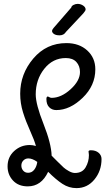

<svg xmlns="http://www.w3.org/2000/svg" viewBox="-20 -932 545 989"><path d="M374 37Q335 37 301.5 15Q268 -7 228 -47Q193 28 123 28Q75 28 47 -2Q19 -32 19 -75Q19 -123 53 -154Q87 -185 133 -185Q148 -185 165 -180Q157 -210 135 -258.5Q113 -307 98.5 -353.5Q84 -400 84 -449Q84 -551 151.5 -630.5Q219 -710 322 -710Q388 -710 429.5 -672Q471 -634 471 -575Q471 -491 405.5 -428Q340 -365 270 -365Q248 -365 233.5 -379.5Q219 -394 219 -422Q219 -435 227 -435Q228 -435 234 -431.5Q240 -428 246 -428Q295 -428 343.5 -472Q392 -516 392 -561Q392 -592 373.5 -612.5Q355 -633 319 -633Q252 -633 208 -577.5Q164 -522 164 -446Q164 -395 204 -294Q244 -193 246 -130Q254 -122 276 -100Q298 -78 308 -69Q318 -60 335 -50.5Q352 -41 366 -41Q404 -41 421 -70Q438 -99 438 -133Q438 -138 437 -144Q436 -150 436 -151Q436 -158 448 -158Q473 -158 488 -145Q503 -132 503 -113Q503 -52 466.5 -7.5Q430 37 374 37ZM126 -116Q111 -116 100.5 -105.5Q90 -95 90 -79Q90 -64 99.5 -53Q109 -42 125 -42Q144 -42 156.5 -58Q169 -74 172 -98Q147 -116 126 -116ZM409 -863 320 -768Q309 -750 287 -750Q268 -750 258 -757Q248 -764 248 -773Q248 -778 256 -788L347 -893Q348 -901 358.5 -906.5Q369 -912 380 -912Q395 -912 408 -903.5Q421 -895 421 -883Q421 -877 409 -863Z"/></svg>

Font: Grand Hotel
Style: Regular
Weight: 400
Designer: Brian J. Bonislawsky & Jim Lyles for Astigmatic (AOETI)
Foundry: Astigmatic (AOETI)
Version: Version 001.000